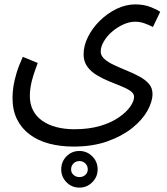

<svg xmlns="http://www.w3.org/2000/svg" viewBox="-20 -437 760 875"><path d="M37 9Q37 -14 41 -42Q45 -70 55.5 -104.5Q66 -139 84 -178L152 -150Q141 -121 132.5 -94.5Q124 -68 120 -45Q116 -22 116 0Q116 38 131 66.5Q146 95 173.5 114Q201 133 238 142.5Q275 152 319 152Q385 152 436 137Q487 122 521.5 98Q556 74 573.5 49Q591 24 591 4Q591 -11 574.5 -22.5Q558 -34 531.5 -44.5Q505 -55 476 -67Q447 -79 420.5 -95Q394 -111 377.5 -134Q361 -157 361 -189Q361 -229 381 -269Q401 -309 435 -342.5Q469 -376 511 -396.5Q553 -417 597 -417Q635 -417 666 -405Q697 -393 710 -383L677 -314Q660 -323 639 -330.5Q618 -338 596 -338Q569 -338 541 -325Q513 -312 490 -292Q467 -272 453 -248Q439 -224 439 -202Q439 -183 456 -168Q473 -153 500 -140.5Q527 -128 557.5 -115.5Q588 -103 615 -88.5Q642 -74 658.5 -55Q675 -36 675 -9Q675 26 652 67.5Q629 109 583 146Q537 183 470 207Q403 231 315 231Q255 231 204 217.5Q153 204 115.5 176Q78 148 57.5 106.5Q37 65 37 9ZM342 418Q307 418 283 393.5Q259 369 259 335Q259 300 283 275.5Q307 251 342 251Q376 251 400.5 275.5Q425 300 425 335Q425 369 400.5 393.5Q376 418 342 418ZM342 370Q358 370 369 360Q380 350 380 335Q380 319 369 308Q358 297 342 297Q326 297 315 308Q304 319 304 335Q304 350 315 360Q326 370 342 370Z"/></svg>

Font: Noto Sans Arabic SemiCondensed
Style: Regular
Weight: 400
Width: 4
Designer: Monotype Design Team, Nadine Chahine, Nizar Qandah and Khaled Hosny
Foundry: Monotype Imaging Inc.
Version: Version 2.012